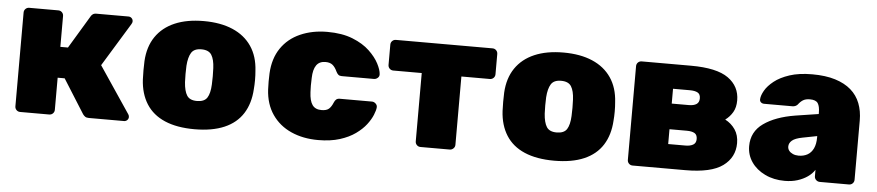

<svg xmlns="http://www.w3.org/2000/svg" viewBox="-37 -738 4363 955"><g transform="rotate(5 2144.5 -260.0)"><path d="M78 0Q67 0 59.5 -7.5Q52 -15 52 -26V-494Q52 -505 59.5 -512.5Q67 -520 78 -520H223Q234 -520 241.5 -512.5Q249 -505 249 -494V-340H287L385 -503Q387 -508 394 -514Q401 -520 413 -520H573Q583 -520 589.5 -513.5Q596 -507 596 -498Q596 -494 594.5 -490Q593 -486 591 -483L459 -267L615 -35Q619 -29 619 -22Q619 -13 612.5 -6.5Q606 0 596 0H421Q409 0 402.5 -4.5Q396 -9 391 -16L284 -186H249V-26Q249 -15 241.5 -7.5Q234 0 223 0Z M949 10Q861 10 800.5 -16Q740 -42 708 -92.5Q676 -143 672 -214Q671 -235 671 -260Q671 -285 672 -306Q676 -378 710 -428Q744 -478 804.5 -504Q865 -530 949 -530Q1033 -530 1093.5 -504Q1154 -478 1188 -428Q1222 -378 1226 -306Q1228 -285 1228 -260Q1228 -235 1226 -214Q1222 -143 1190 -92.5Q1158 -42 1097.5 -16Q1037 10 949 10ZM949 -131Q986 -131 1000 -153Q1014 -175 1016 -219Q1017 -234 1017 -260Q1017 -286 1016 -301Q1014 -344 1000 -366.5Q986 -389 949 -389Q913 -389 899 -366.5Q885 -344 882 -301Q881 -286 881 -260Q881 -234 882 -219Q885 -175 899 -153Q913 -131 949 -131Z M1566 10Q1491 10 1431.5 -16.5Q1372 -43 1336.5 -94.5Q1301 -146 1297 -219Q1296 -235 1296 -259Q1296 -283 1297 -300Q1301 -374 1336 -425.5Q1371 -477 1431 -503.5Q1491 -530 1566 -530Q1640 -530 1692.5 -509Q1745 -488 1777.5 -457Q1810 -426 1826 -395Q1842 -364 1843 -343Q1844 -332 1835.5 -324.5Q1827 -317 1817 -317H1656Q1645 -317 1639 -322Q1633 -327 1628 -337Q1618 -359 1605 -369.5Q1592 -380 1570 -380Q1539 -380 1524 -358.5Q1509 -337 1508 -295Q1506 -254 1508 -224Q1510 -181 1524.5 -160.5Q1539 -140 1570 -140Q1595 -140 1607 -150.5Q1619 -161 1628 -183Q1632 -193 1638.5 -198.5Q1645 -204 1656 -204H1817Q1827 -204 1835.5 -196Q1844 -188 1843 -177Q1842 -163 1832.5 -139.5Q1823 -116 1803.5 -90.5Q1784 -65 1752 -42Q1720 -19 1674 -4.5Q1628 10 1566 10Z M2077 0Q2066 0 2058.5 -7.5Q2051 -15 2051 -26V-367H1909Q1898 -367 1890.5 -374.5Q1883 -382 1883 -393V-494Q1883 -505 1890.5 -512.5Q1898 -520 1909 -520H2391Q2402 -520 2409.5 -512.5Q2417 -505 2417 -494V-393Q2417 -382 2409.5 -374.5Q2402 -367 2391 -367H2249V-26Q2249 -15 2241 -7.5Q2233 0 2223 0Z M2745 10Q2657 10 2596.5 -16Q2536 -42 2504 -92.5Q2472 -143 2468 -214Q2467 -235 2467 -260Q2467 -285 2468 -306Q2472 -378 2506 -428Q2540 -478 2600.5 -504Q2661 -530 2745 -530Q2829 -530 2889.5 -504Q2950 -478 2984 -428Q3018 -378 3022 -306Q3024 -285 3024 -260Q3024 -235 3022 -214Q3018 -143 2986 -92.5Q2954 -42 2893.5 -16Q2833 10 2745 10ZM2745 -131Q2782 -131 2796 -153Q2810 -175 2812 -219Q2813 -234 2813 -260Q2813 -286 2812 -301Q2810 -344 2796 -366.5Q2782 -389 2745 -389Q2709 -389 2695 -366.5Q2681 -344 2678 -301Q2677 -286 2677 -260Q2677 -234 2678 -219Q2681 -175 2695 -153Q2709 -131 2745 -131Z M3136 0Q3125 0 3117.5 -7.5Q3110 -15 3110 -26V-494Q3110 -505 3117.5 -512.5Q3125 -520 3136 -520H3382Q3511 -520 3568.5 -479Q3626 -438 3626 -368Q3626 -333 3612 -309Q3598 -285 3575 -268Q3606 -252 3625 -224Q3644 -196 3644 -156Q3644 -85 3586 -42.5Q3528 0 3399 0ZM3303 -122H3389Q3413 -122 3427.5 -130.5Q3442 -139 3442 -159Q3442 -180 3428.5 -188Q3415 -196 3389 -196H3303ZM3303 -324H3388Q3413 -324 3426.5 -333Q3440 -342 3440 -362Q3440 -383 3426 -390.5Q3412 -398 3388 -398H3303Z M3896 10Q3841 10 3797.5 -11Q3754 -32 3729.5 -67.5Q3705 -103 3705 -147Q3705 -219 3763.5 -260.5Q3822 -302 3920 -318L4036 -336V-343Q4036 -374 4026 -389.5Q4016 -405 3986 -405Q3965 -405 3952 -397Q3939 -389 3928 -374Q3918 -363 3902 -363H3761Q3751 -363 3744.5 -369Q3738 -375 3739 -385Q3740 -403 3754 -427.5Q3768 -452 3797.5 -475.5Q3827 -499 3874 -514.5Q3921 -530 3987 -530Q4054 -530 4102 -515Q4150 -500 4181 -473Q4212 -446 4227 -407.5Q4242 -369 4242 -322V-26Q4242 -15 4234.5 -7.5Q4227 0 4216 0H4071Q4060 0 4052 -7.5Q4044 -15 4044 -26V-58Q4031 -38 4009.5 -23Q3988 -8 3959.5 1Q3931 10 3896 10ZM3954 -121Q3979 -121 3998 -131.5Q4017 -142 4027.5 -164Q4038 -186 4038 -219V-226L3966 -212Q3929 -205 3914 -192Q3899 -179 3899 -162Q3899 -150 3906 -141Q3913 -132 3925.5 -126.5Q3938 -121 3954 -121Z"/></g></svg>

Font: Rubik Light ExtraBold
Style: Regular
Weight: 800
Version: Version 2.104